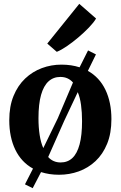

<svg xmlns="http://www.w3.org/2000/svg" viewBox="-20 -911 637 1013"><path d="M152.5 81.8 111.7 61.6 154.1 -21.5Q92.8 -55.2 60.8 -121.1Q28.9 -187 28.9 -276.6Q28.9 -349.9 51.4 -404.8Q73.9 -459.8 112.7 -496.6Q151.5 -533.3 201 -551.7Q250.4 -570.1 304.6 -570Q331.1 -569.9 354.8 -566.4Q378.5 -562.8 399.9 -555.9L444.6 -645L486.2 -623.9L443.7 -537.1Q504.7 -502.9 536.3 -437.2Q567.8 -371.5 567.8 -282.4Q567.8 -207.8 545.3 -152.6Q522.8 -97.4 484 -61Q445.1 -24.7 395.5 -6.8Q345.9 11 291.7 11Q265.3 11 241.5 7.4Q217.8 3.7 196.5 -3ZM208.4 -129.7 284.7 -286.6 365 -475.7Q352.4 -490.1 335.9 -497.6Q319.4 -505.1 298.4 -505.1Q261.7 -505.1 236 -481.7Q210.2 -458.3 196.6 -410.2Q183 -362 183 -287Q183 -238.6 189.3 -198.6Q195.5 -158.5 208.4 -129.7ZM300 -53.9Q336.9 -53.9 361.9 -77.3Q386.9 -100.7 399.9 -149.1Q412.9 -197.5 412.9 -272Q412.9 -318.3 407.5 -357.5Q402.2 -396.7 390.2 -424.8L318.6 -273L234.2 -82.6Q246.7 -68.5 263.2 -61.2Q279.7 -53.9 300 -53.9ZM279 -638 229.4 -681.1 398.3 -890.7 486.9 -813.3Q474.8 -792.5 449.4 -766Q424 -739.6 393 -713.3Q361.9 -687 332 -666.7Q302 -646.5 280.7 -638Z"/></svg>

Font: Merriweather Light
Style: Regular
Weight: 300
Version: Version 2.100